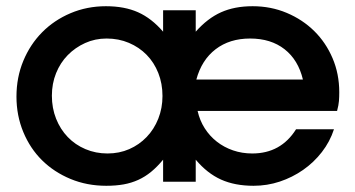

<svg xmlns="http://www.w3.org/2000/svg" viewBox="-20 -585 1144 618"><path d="M505 -71Q486 -48 466.5 -32Q447 -16 425 -6Q403 4 378 8.5Q353 13 322 13Q260 13 207 -9Q154 -31 115.5 -69Q77 -107 55 -160Q33 -213 33 -274Q33 -336 55 -389Q77 -442 115.5 -481Q154 -520 207 -542.5Q260 -565 321 -565Q381 -565 424.5 -545.5Q468 -526 505 -483V-552H610V-483Q648 -526 691.5 -545.5Q735 -565 793 -565Q852 -565 903 -543.5Q954 -522 991.5 -485Q1029 -448 1050.5 -397.5Q1072 -347 1072 -288Q1072 -273 1071 -260Q1070 -247 1065 -228H616Q623 -197 639 -172Q655 -147 678 -129Q701 -111 730 -101Q759 -91 792 -91Q884 -91 933 -169H1055Q1042 -129 1016 -95.5Q990 -62 955.5 -38Q921 -14 880.5 -0.5Q840 13 796 13Q736 13 691.5 -7Q647 -27 610 -71V0H505ZM326 -91Q364 -91 396 -105Q428 -119 452 -144Q476 -169 489.5 -203Q503 -237 503 -276Q503 -316 489.5 -350Q476 -384 452 -408.5Q428 -433 395 -447Q362 -461 323 -461Q286 -461 254 -446.5Q222 -432 198 -407.5Q174 -383 160.5 -349.5Q147 -316 147 -277Q147 -237 160.5 -203Q174 -169 198 -144Q222 -119 255 -105Q288 -91 326 -91ZM955 -329Q940 -392 896 -426.5Q852 -461 785 -461Q719 -461 674 -426.5Q629 -392 612 -329Z"/></svg>

Font: Involve SemiBold
Style: Regular
Weight: 600
Designer: Stefan Peev
Foundry: Context Ltd.
Version: Version 1.001